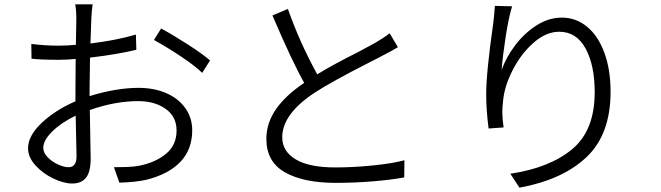

<svg xmlns="http://www.w3.org/2000/svg" viewBox="-20 -816 3040 883"><path d="M946 -538 910 -481Q876 -514 810.5 -557.5Q745 -601 688 -632L721 -685Q778 -654 845.5 -610.5Q913 -567 946 -538ZM179 -136Q179 -114 198.5 -93.5Q218 -73 246 -60Q274 -47 295 -47Q332 -47 332 -97L328 -284Q263 -253 221 -212Q179 -171 179 -136ZM249 -606Q290 -606 329 -610L331 -729Q331 -769 326 -796H406Q402 -772 400 -730L396 -616Q517 -631 605 -657L607 -587Q520 -566 394 -551L392 -408V-374Q449 -392 507.5 -402Q566 -412 617 -412Q689 -412 745 -387.5Q801 -363 832.5 -318.5Q864 -274 864 -217Q864 -128 809 -71Q754 -14 652 11Q603 22 529 24L504 -47Q533 -47 564.5 -48Q596 -49 621 -54Q696 -69 744 -109Q792 -149 792 -216Q792 -280 741.5 -315.5Q691 -351 616 -351Q510 -351 393 -310L397 -88Q397 -25 375.5 1.5Q354 28 312 28Q274 28 225.5 5Q177 -18 143 -55.5Q109 -93 109 -134Q109 -192 172.5 -251.5Q236 -311 327 -350V-404L328 -545Q289 -541 251 -541Q168 -541 125 -546L124 -614Q186 -606 249 -606Z M1439 -474Q1508 -517 1624 -575Q1697 -614 1704 -618Q1750 -645 1772 -663L1810 -599Q1788 -585 1737 -559Q1721 -550 1705.5 -542.5Q1690 -535 1677 -528Q1506 -441 1429 -391Q1278 -292 1278 -185Q1278 -120 1340 -83Q1402 -46 1521 -46Q1604 -46 1694 -55Q1784 -64 1840 -79L1839 0Q1779 11 1695 18Q1611 25 1524 25Q1376 25 1290.5 -23.5Q1205 -72 1205 -177Q1205 -250 1249 -313.5Q1293 -377 1379 -435Q1322 -536 1233 -745L1304 -775Q1358 -621 1439 -474Z M2287 -495Q2308 -553 2349.5 -608Q2391 -663 2447 -699Q2503 -735 2564 -735Q2629 -735 2680 -693Q2731 -651 2759.5 -573.5Q2788 -496 2788 -394Q2788 -198 2677.5 -93.5Q2567 11 2369 47L2327 -17Q2508 -44 2611.5 -130Q2715 -216 2715 -392Q2715 -516 2673 -593Q2631 -670 2552 -670Q2492 -670 2435 -620.5Q2378 -571 2339.5 -497Q2301 -423 2294 -356Q2290 -320 2290 -302Q2290 -272 2296 -230L2227 -225Q2216 -309 2216 -383Q2216 -482 2248 -706Q2252 -735 2256 -789L2335 -787Q2319 -734 2305.5 -646.5Q2292 -559 2287 -495Z"/></svg>

Font: Sinter Normal
Style: Regular
Weight: 350
Foundry: Adobe & rsms
Version: Version 1.000